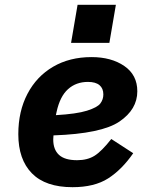

<svg xmlns="http://www.w3.org/2000/svg" viewBox="-20 -765 640 797"><path d="M56 -208Q56 -303 94 -375.5Q132 -448 200.5 -488Q269 -528 360 -528Q442 -528 496 -491Q550 -454 550 -386Q550 -311 476 -260.5Q402 -210 202 -203Q201 -195 201 -186Q201 -144 225 -122Q249 -100 300 -100Q343 -100 372.5 -118.5Q402 -137 442 -188L533 -129Q486 -61 429 -24.5Q372 12 281 12Q169 12 112.5 -45.5Q56 -103 56 -208ZM215 -301 212 -287Q298 -292 341 -305.5Q384 -319 396.5 -335.5Q409 -352 409 -373Q409 -398 393 -411.5Q377 -425 345 -425Q296 -425 262.5 -395Q229 -365 215 -301ZM461 -745 434 -587H275L302 -745Z"/></svg>

Font: iA Writer Mono V
Style: Regular
Weight: 400
Italic angle: -9.5°
Designer: Mike Abbink, Paul van der Laan, Pieter van Rosmalen
Foundry: Bold Monday
Version: Version 2.000